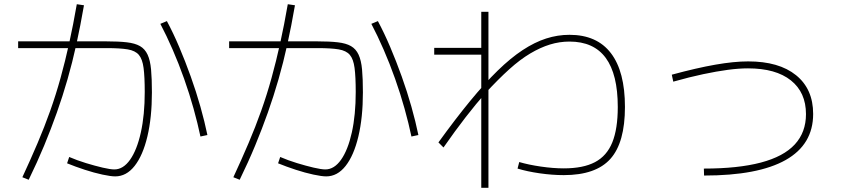

<svg xmlns="http://www.w3.org/2000/svg" viewBox="-20 -833 4040 910"><path d="M526 3Q505 3 465.5 -5.5Q426 -14 381.5 -28.5Q337 -43 298 -59L308 -89Q345 -73 387.5 -60Q430 -47 466.5 -38.5Q503 -30 522 -30Q564 -30 596.5 -76Q629 -122 647.5 -205Q666 -288 666 -397Q666 -469 660.5 -511Q655 -553 638 -573Q621 -593 585 -599Q549 -605 486 -605H66V-637H484Q542 -637 581 -632.5Q620 -628 643.5 -614.5Q667 -601 679.5 -574Q692 -547 696 -503.5Q700 -460 700 -395Q700 -276 678.5 -186Q657 -96 618 -46.5Q579 3 526 3ZM86 7Q125 -77 158 -154.5Q191 -232 218 -308Q245 -384 267 -463.5Q289 -543 308 -629Q327 -715 344 -813L378 -808Q361 -710 342 -623.5Q323 -537 300 -457Q277 -377 249.5 -299.5Q222 -222 189.5 -143.5Q157 -65 116 19ZM930 -186Q917 -248 897.5 -318Q878 -388 852.5 -460Q827 -532 798 -598.5Q769 -665 740 -720L771 -733Q801 -677 829.5 -610Q858 -543 884 -470.5Q910 -398 930 -327Q950 -256 963 -193Z M1526 3Q1505 3 1465.5 -5.5Q1426 -14 1381.5 -28.5Q1337 -43 1298 -59L1308 -89Q1345 -73 1387.5 -60Q1430 -47 1466.5 -38.5Q1503 -30 1522 -30Q1564 -30 1596.5 -76Q1629 -122 1647.5 -205Q1666 -288 1666 -397Q1666 -469 1660.5 -511Q1655 -553 1638 -573Q1621 -593 1585 -599Q1549 -605 1486 -605H1066V-637H1484Q1542 -637 1581 -632.5Q1620 -628 1643.5 -614.5Q1667 -601 1679.5 -574Q1692 -547 1696 -503.5Q1700 -460 1700 -395Q1700 -276 1678.5 -186Q1657 -96 1618 -46.5Q1579 3 1526 3ZM1086 7Q1125 -77 1158 -154.5Q1191 -232 1218 -308Q1245 -384 1267 -463.5Q1289 -543 1308 -629Q1327 -715 1344 -813L1378 -808Q1361 -710 1342 -623.5Q1323 -537 1300 -457Q1277 -377 1249.5 -299.5Q1222 -222 1189.5 -143.5Q1157 -65 1116 19ZM1930 -186Q1917 -248 1897.5 -318Q1878 -388 1852.5 -460Q1827 -532 1798 -598.5Q1769 -665 1740 -720L1771 -733Q1801 -677 1829.5 -610Q1858 -543 1884 -470.5Q1910 -398 1930 -327Q1950 -256 1963 -193Z M2652 -3Q2598 -3 2538.5 -11.5Q2479 -20 2433 -34L2441 -65Q2485 -52 2543.5 -43.5Q2602 -35 2652 -35Q2744 -35 2800 -64.5Q2856 -94 2882 -158Q2908 -222 2908 -326Q2908 -481 2851 -558.5Q2794 -636 2679 -636Q2632 -636 2586.5 -622Q2541 -608 2493 -579.5Q2445 -551 2393.5 -504.5Q2342 -458 2283 -394Q2237 -342 2187 -277.5Q2137 -213 2082 -134L2058 -158Q2139 -270 2208 -354Q2277 -438 2338.5 -498Q2400 -558 2457 -595.5Q2514 -633 2568.5 -650.5Q2623 -668 2679 -668Q2809 -668 2875.5 -581Q2942 -494 2942 -326Q2942 -157 2873 -80Q2804 -3 2652 -3ZM2261 57V-574H2038V-606H2261V-777H2295V57Z M3316 -34Q3478 -34 3586 -62.5Q3694 -91 3747 -148.5Q3800 -206 3800 -292Q3800 -395 3728.5 -452Q3657 -509 3525 -509Q3482 -509 3429.5 -502Q3377 -495 3313 -481.5Q3249 -468 3171 -446L3164 -479Q3282 -511 3370.5 -526.5Q3459 -542 3526 -542Q3672 -542 3753 -476.5Q3834 -411 3834 -293Q3834 -148 3703.5 -74.5Q3573 -1 3317 -1Z"/></svg>

Font: M PLUS 1 Thin ExtraLight
Style: Regular
Weight: 250
Version: Version 1.001